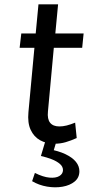

<svg xmlns="http://www.w3.org/2000/svg" viewBox="-20 -632 395 861"><path d="M225 12.5Q188 12.5 160 -3Q132 -18.5 117.5 -49.8Q103 -81 107.5 -129L136 -435.5L156.5 -417.5H68L75.5 -482H162.5L138 -459.5L152.5 -612.5H240.5L226 -459.5L205.5 -482H355L348.5 -417.5H198.5L223 -435.5L195 -132Q191.5 -98 204.8 -81.5Q218 -65 246.5 -65Q261.5 -65 278.8 -69.2Q296 -73.5 317 -82L324 -13Q298.5 -1.5 274.8 5.5Q251 12.5 225 12.5ZM124 180.5 136.5 143.5Q173.5 162 201.8 164.5Q230 167 246 157.5Q262 148 262.5 131Q262.5 115 248.5 103Q234.5 91 212.2 82.2Q190 73.5 163.5 67.5L193.5 -33L242 -27.5L214 65L195 36Q242.5 44.5 273.8 59.5Q305 74.5 320.5 93.8Q336 113 336 136Q336 164.5 314.8 182Q293.5 199.5 260.5 205.2Q227.5 211 191 204.8Q154.5 198.5 124 180.5Z"/></svg>

Font: Karla Medium
Style: Italic
Weight: 500
Italic angle: -8°
Designer: Jonathan Pinhorn
Version: Version 2.001